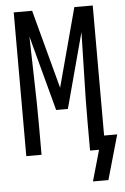

<svg xmlns="http://www.w3.org/2000/svg" viewBox="-60 -778 638 978"><g transform="rotate(-5 259.5 -288.5)"><path d="M454 158H375L420 0H374V-147Q374 -262 377.5 -376.5Q381 -491 383 -605L280 -221H220L117 -605Q119 -491 122.5 -376.5Q126 -262 126 -147V0H48V-735H142L250 -332L358 -735H452V-70H519Z"/></g></svg>

Font: Iosevka SS18
Style: Regular
Weight: 400
Monospace: yes
Designer: Belleve Invis
Foundry: Belleve Invis
Version: Version 25.1.1; ttfautohint (v1.8.4)